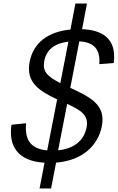

<svg xmlns="http://www.w3.org/2000/svg" viewBox="-20 -906 663 1082"><path d="M539.5 -544.5 621 -551C639 -688.5 556 -737.5 442.5 -741.5L470 -886H405L377 -739.5C251 -727.5 168 -665.5 147 -557.5C125 -445 196.5 -395 302 -346L246 -58.5C157 -66.5 118 -113.5 127 -211.5L44.5 -203C28 -85.5 77 2 231 11L203 156H268L296 10.5C449.5 -2 533.5 -90 554 -195C576 -310 500 -354.5 376 -411L427 -673C508 -668 546.5 -630 539.5 -544.5ZM229.5 -563C242 -626 287.5 -662 365.5 -671.5L320 -437.5C242.5 -477.5 218.5 -505.5 229.5 -563ZM307.5 -59 358.5 -320.5C438.5 -283.5 481 -256 468 -188.5C453.5 -113 397 -68 307.5 -59Z"/></svg>

Font: Monaspace Neon Light
Style: Italic
Weight: 300
Italic angle: -11°
Designer: Riley Cran & the Lettermatic Team
Foundry: Lettermatic
Version: Version 1.200 (Monaspace Neon)